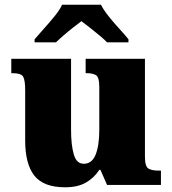

<svg xmlns="http://www.w3.org/2000/svg" viewBox="-20 -786 731 816"><path d="M257 10Q165 10 126 -39.5Q87 -89 87 -189V-402Q87 -445 78.5 -460Q70 -475 32 -475H28V-536H282V-234Q282 -170 293.5 -130Q305 -90 336 -90Q371 -90 386.5 -129Q402 -168 402 -235V-417Q402 -458 388 -466.5Q374 -475 348 -475H344V-536H596V-121Q596 -78 611 -69.5Q626 -61 652 -61H664V0H435L407 -64H402Q380 -30 345 -10Q310 10 257 10ZM127 -619Q143 -638 166.5 -664Q190 -690 212 -717Q234 -744 244 -766H409Q420 -744 441.5 -717Q463 -690 487 -664Q511 -638 526 -619V-606H435Q425 -617 404.5 -634Q384 -651 362.5 -668Q341 -685 326 -696Q311 -685 289.5 -668Q268 -651 248.5 -634Q229 -617 218 -606H127Z"/></svg>

Font: Noto Serif Telugu Black
Style: Regular
Weight: 900
Designer: Jelle Bosma - Monotype Design Team
Foundry: Monotype Imaging Inc.
Version: Version 2.005; ttfautohint (v1.8.4.7-5d5b)